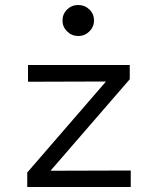

<svg xmlns="http://www.w3.org/2000/svg" viewBox="-20 -748 640 768"><path d="M89 0V-58L404 -422L92 -421V-488H499V-431L182 -65L503 -66V0ZM293.1 -604Q267 -604 248.5 -622.3Q230 -640.6 230 -665.7Q230 -692 248.4 -710Q266.8 -728 292.9 -728Q319 -728 337.5 -710.2Q356 -692.4 356 -666Q356 -640.7 337.6 -622.4Q319.2 -604 293.1 -604Z"/></svg>

Font: Red Hat Mono
Style: Regular
Weight: 300
Monospace: yes
Designer: Pentagram, MCKL
Foundry: Pentagram, MCKL
Version: Version 1.023